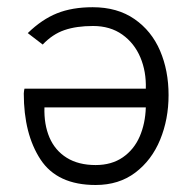

<svg xmlns="http://www.w3.org/2000/svg" viewBox="-20 -514 543 540"><path d="M454.1 -246.6Q454.1 -178.7 430.4 -121.1Q406.7 -63.5 360.6 -28.6Q314.5 6.3 249 6.3Q141.1 6.3 94 -65.4Q46.9 -137.2 46.9 -251Q46.9 -253.9 47.6 -258.3Q48.3 -262.7 48.8 -264.6H390.1Q391.6 -312.5 374.8 -352.5Q357.9 -392.6 324 -416.7Q290 -440.9 241.7 -440.9Q194.8 -440.9 161.4 -429.4Q127.9 -418 100.1 -388.7L58.1 -420.9Q97.7 -459.5 140.4 -476.6Q183.1 -493.7 240.7 -493.7Q310.1 -493.7 358.2 -460.4Q406.2 -427.2 430.2 -371.3Q454.1 -315.4 454.1 -246.6ZM105 -211.9Q103.5 -164.1 119.1 -127.4Q134.8 -90.8 167.7 -70.3Q200.7 -49.8 249 -49.8Q293.9 -49.8 325.4 -71.5Q356.9 -93.3 372.8 -129.9Q388.7 -166.5 390.1 -211.9Z"/></svg>

Font: Acari Sans Light
Style: Regular
Weight: 300
Designer: Alfredo Marco Pradil and Stefan Peev
Foundry: Hanken Design Co.
Version: Version 1.045;January 11, 2019;FontCreator 11.5.0.2425 64-bi